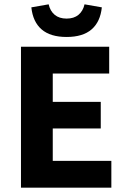

<svg xmlns="http://www.w3.org/2000/svg" viewBox="-20 -868 588 888"><path d="M77 0V-652H485V-528H224V-397H446V-274H224V-124H495V0ZM288 -697Q213 -697 172.5 -732Q132 -767 125 -834L205 -848Q212 -817 233 -799.5Q254 -782 288 -782Q322 -782 343 -799.5Q364 -817 371 -848L451 -834Q444 -767 403.5 -732Q363 -697 288 -697Z"/></svg>

Font: TT Toshiba Sans
Style: Bold
Weight: 700
Designer: Paul D. Hunt
Foundry: Toshiba Corporation
Version: Version 2.020;PS 2.000;hotconv 1.0.86;makeotf.lib2.5.63406